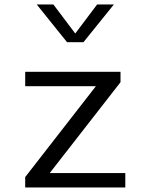

<svg xmlns="http://www.w3.org/2000/svg" viewBox="-20 -822 660 842"><path d="M90.5 -507V-444H400.5L90.5 -45.5V0H529.5V-63H198L508.5 -461.5V-507ZM141 -802.5H214L310 -675L406 -802.5H479.5L346 -637H274Z"/></svg>

Font: Monaspace Neon Light
Style: Regular
Weight: 300
Designer: Riley Cran & the Lettermatic Team
Foundry: Lettermatic
Version: Version 1.200 (Monaspace Neon)